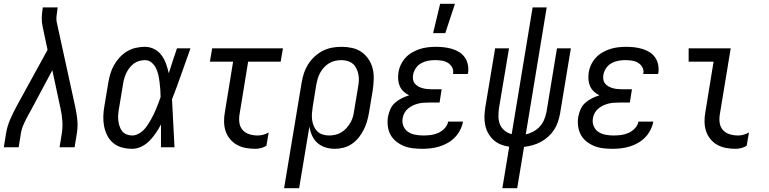

<svg xmlns="http://www.w3.org/2000/svg" viewBox="-21 -774 4041 1009"><path d="M-1 0 11 -74Q17 -111 33 -147.5Q49 -184 68 -219L229 -512L203 -634Q198 -656 198.5 -680Q199 -704 203 -728L204 -735H282L281 -728Q278 -708 276 -688Q274 -668 279 -649L373 -219Q381 -184 385 -147.5Q389 -111 383 -74L371 0H292L304 -74Q309 -107 306.5 -140Q304 -173 297 -204L254 -405L137 -186Q136 -184 135 -182Q134 -180 132 -179V-178Q131 -176 131 -175.5Q131 -175 130 -174Q129 -173 128.5 -172Q128 -171 128 -170Q115 -147 104 -122.5Q93 -98 89 -74L77 0Z M673 8Q646 8 620 1Q594 -6 574.5 -22Q555 -38 543 -61.5Q531 -85 526 -111Q521 -137 522 -164.5Q523 -192 528 -219L548 -339Q552 -363 559 -386.5Q566 -410 578 -431.5Q590 -453 607.5 -472Q625 -491 646.5 -504Q668 -517 692.5 -522.5Q717 -528 740 -528Q767 -528 790 -516Q813 -504 828 -483.5Q843 -463 851.5 -439Q860 -415 866 -389L867 -392Q877 -424 887.5 -456Q898 -488 909 -520H980Q956 -453 932.5 -386Q909 -319 883 -252Q887 -189 889.5 -126Q892 -63 896 0H825Q825 -30 825 -60Q825 -90 825 -120Q813 -97 798 -75Q783 -53 764.5 -34Q746 -15 722 -3.5Q698 8 673 8ZM674 -62Q689 -62 705 -70Q721 -78 732.5 -89.5Q744 -101 753.5 -115Q763 -129 771 -143.5Q779 -158 786.5 -173Q794 -188 800 -203Q806 -218 812 -233.5Q818 -249 823 -264Q823 -284 821.5 -303.5Q820 -323 817.5 -342.5Q815 -362 811 -380.5Q807 -399 798.5 -416Q790 -433 775.5 -445.5Q761 -458 741 -458Q726 -458 710 -453.5Q694 -449 681 -439Q668 -429 658 -415.5Q648 -402 641.5 -387.5Q635 -373 631 -358Q627 -343 625 -328L605 -208Q602 -192 600.5 -175.5Q599 -159 600.5 -143.5Q602 -128 606.5 -113Q611 -98 620 -86Q629 -74 643.5 -68Q658 -62 674 -62Z M1321 8Q1295 8 1270.5 3.5Q1246 -1 1225 -12.5Q1204 -24 1188 -43Q1172 -62 1164.5 -85Q1157 -108 1156.5 -134Q1156 -160 1161 -186L1204 -450H1082L1094 -520H1466L1454 -450H1283L1238 -174Q1234 -151 1237 -129Q1240 -107 1254 -91Q1268 -75 1289.5 -68.5Q1311 -62 1333 -62Q1348 -62 1362.5 -66Q1377 -70 1391 -78L1379 -8Q1366 0 1351 4Q1336 8 1321 8Z M1551 215H1472L1564 -339Q1568 -364 1576 -388.5Q1584 -413 1598 -435.5Q1612 -458 1632 -476.5Q1652 -495 1675.5 -507Q1699 -519 1724 -523.5Q1749 -528 1773 -528Q1802 -528 1829.5 -522Q1857 -516 1879 -500.5Q1901 -485 1916 -462.5Q1931 -440 1937.5 -413.5Q1944 -387 1943 -358Q1942 -329 1938 -301L1918 -181Q1914 -158 1907.5 -135.5Q1901 -113 1890 -91.5Q1879 -70 1864 -51Q1849 -32 1828.5 -18Q1808 -4 1785 2Q1762 8 1739 8Q1713 8 1689 0.5Q1665 -7 1647 -23Q1629 -39 1619 -61.5Q1609 -84 1605 -109ZM1708 -62Q1724 -62 1740.5 -65.5Q1757 -69 1772 -78Q1787 -87 1799 -100Q1811 -113 1820 -128.5Q1829 -144 1833.5 -160Q1838 -176 1840 -192L1860 -312Q1863 -329 1864.5 -346.5Q1866 -364 1863 -380.5Q1860 -397 1853 -412Q1846 -427 1834.5 -437.5Q1823 -448 1807 -453Q1791 -458 1774 -458Q1758 -458 1741 -454.5Q1724 -451 1709 -442Q1694 -433 1682 -420Q1670 -407 1661.5 -391.5Q1653 -376 1648.5 -360Q1644 -344 1641 -328L1623 -217Q1620 -199 1618.5 -181Q1617 -163 1619 -146Q1621 -129 1627.5 -113Q1634 -97 1645.5 -85Q1657 -73 1673.5 -67.5Q1690 -62 1708 -62Z M2198 8Q2173 8 2148 5Q2123 2 2101 -7Q2079 -16 2060.5 -31Q2042 -46 2031 -66.5Q2020 -87 2017 -111.5Q2014 -136 2018 -161Q2022 -181 2030.5 -200.5Q2039 -220 2055 -234Q2071 -248 2090 -257.5Q2109 -267 2129 -273Q2113 -281 2100 -293Q2087 -305 2080 -321Q2073 -337 2071.5 -355.5Q2070 -374 2073 -393Q2076 -414 2085.5 -434Q2095 -454 2110 -470.5Q2125 -487 2145 -498.5Q2165 -510 2185.5 -516.5Q2206 -523 2227.5 -525.5Q2249 -528 2270 -528Q2292 -528 2313 -525.5Q2334 -523 2354.5 -517Q2375 -511 2392.5 -500Q2410 -489 2421.5 -472.5Q2433 -456 2437.5 -435Q2442 -414 2439 -392L2437 -385H2359L2360 -388Q2363 -406 2354.5 -421Q2346 -436 2331.5 -444.5Q2317 -453 2299.5 -455.5Q2282 -458 2264 -458Q2246 -458 2227.5 -454.5Q2209 -451 2192 -441.5Q2175 -432 2164 -415.5Q2153 -399 2150 -381Q2148 -369 2149.5 -357Q2151 -345 2158 -336Q2165 -327 2175 -321Q2185 -315 2196.5 -311.5Q2208 -308 2220 -306.5Q2232 -305 2244 -305H2300L2289 -235H2233Q2219 -235 2204.5 -234Q2190 -233 2176 -229.5Q2162 -226 2148.5 -219.5Q2135 -213 2123.5 -203.5Q2112 -194 2104.5 -180.5Q2097 -167 2095 -153Q2091 -131 2099 -111.5Q2107 -92 2123.5 -81Q2140 -70 2161 -66Q2182 -62 2204 -62Q2223 -62 2243 -64.5Q2263 -67 2282 -75.5Q2301 -84 2316 -100Q2331 -116 2334 -135H2412V-134Q2408 -112 2397 -90.5Q2386 -69 2369.5 -52Q2353 -35 2332 -23Q2311 -11 2288 -4Q2265 3 2242.5 5.5Q2220 8 2198 8ZM2255 -600 2292 -754H2370L2319 -600Z M2619 215 2655 -3Q2632 -6 2610 -15Q2588 -24 2571.5 -39.5Q2555 -55 2544 -75Q2533 -95 2528.5 -118Q2524 -141 2525 -165.5Q2526 -190 2530 -214L2581 -520H2654L2601 -204Q2598 -182 2598.5 -160Q2599 -138 2607 -119Q2615 -100 2631.5 -87Q2648 -74 2668 -69L2778 -735H2852L2742 -68Q2762 -72 2781.5 -82.5Q2801 -93 2816 -109.5Q2831 -126 2839 -146Q2847 -166 2851 -186L2906 -520H2979L2922 -176Q2918 -154 2910.5 -132Q2903 -110 2890 -90.5Q2877 -71 2859 -55Q2841 -39 2820.5 -28Q2800 -17 2778 -11Q2756 -5 2733 -2L2697 215Z M3198 8Q3173 8 3148 5Q3123 2 3101 -7Q3079 -16 3060.5 -31Q3042 -46 3031 -66.5Q3020 -87 3017 -111.5Q3014 -136 3018 -161Q3022 -181 3030.5 -200.5Q3039 -220 3055 -234Q3071 -248 3090 -257.5Q3109 -267 3129 -273Q3113 -281 3100 -293Q3087 -305 3080 -321Q3073 -337 3071.5 -355.5Q3070 -374 3073 -393Q3076 -414 3085.5 -434Q3095 -454 3110 -470.5Q3125 -487 3145 -498.5Q3165 -510 3185.5 -516.5Q3206 -523 3227.5 -525.5Q3249 -528 3270 -528Q3292 -528 3313 -525.5Q3334 -523 3354.5 -517Q3375 -511 3392.5 -500Q3410 -489 3421.5 -472.5Q3433 -456 3437.5 -435Q3442 -414 3439 -392L3437 -385H3359L3360 -388Q3363 -406 3354.5 -421Q3346 -436 3331.5 -444.5Q3317 -453 3299.5 -455.5Q3282 -458 3264 -458Q3246 -458 3227.5 -454.5Q3209 -451 3192 -441.5Q3175 -432 3164 -415.5Q3153 -399 3150 -381Q3148 -369 3149.5 -357Q3151 -345 3158 -336Q3165 -327 3175 -321Q3185 -315 3196.5 -311.5Q3208 -308 3220 -306.5Q3232 -305 3244 -305H3300L3289 -235H3233Q3219 -235 3204.5 -234Q3190 -233 3176 -229.5Q3162 -226 3148.5 -219.5Q3135 -213 3123.5 -203.5Q3112 -194 3104.5 -180.5Q3097 -167 3095 -153Q3091 -131 3099 -111.5Q3107 -92 3123.5 -81Q3140 -70 3161 -66Q3182 -62 3204 -62Q3223 -62 3243 -64.5Q3263 -67 3282 -75.5Q3301 -84 3316 -100Q3331 -116 3334 -135H3412V-134Q3408 -112 3397 -90.5Q3386 -69 3369.5 -52Q3353 -35 3332 -23Q3311 -11 3288 -4Q3265 3 3242.5 5.5Q3220 8 3198 8Z M3846 8Q3820 8 3795 3.5Q3770 -1 3749 -12.5Q3728 -24 3712.5 -43Q3697 -62 3689.5 -85Q3682 -108 3681.5 -134Q3681 -160 3686 -186L3729 -450H3598V-520H3819L3762 -174Q3758 -151 3761 -129Q3764 -107 3778 -91Q3792 -75 3813.5 -68.5Q3835 -62 3858 -62Q3872 -62 3886.5 -66Q3901 -70 3915 -78L3903 -8Q3890 0 3875 4Q3860 8 3846 8Z"/></svg>

Font: Iosevka Term Curly Oblique
Style: Regular
Weight: 400
Italic angle: -9°
Designer: Belleve Invis
Foundry: Belleve Invis
Version: Version 32.3.0